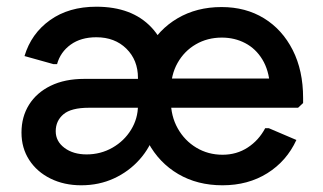

<svg xmlns="http://www.w3.org/2000/svg" viewBox="-20 -538 961 572"><path d="M643 14Q568 14 511 -19.5Q454 -53 421.5 -113Q389 -173 389 -252Q389 -331 420.5 -390.5Q452 -450 509 -483.5Q566 -517 640 -517Q712 -517 766.5 -483.5Q821 -450 852 -389Q883 -328 883 -246V-231L868 -217H440V-304H834L784 -284Q781 -329 761.5 -361Q742 -393 710.5 -409.5Q679 -426 641 -426Q598 -426 563.5 -406Q529 -386 509 -350.5Q489 -315 489 -268V-238Q489 -192 509.5 -155.5Q530 -119 565 -98Q600 -77 643 -77Q685 -77 718 -98.5Q751 -120 770 -156H781L863 -121Q834 -58 776.5 -22Q719 14 643 14ZM222 14Q171 14 130.5 -6Q90 -26 67 -61.5Q44 -97 44 -143Q44 -190 66.5 -226Q89 -262 131 -282.5Q173 -303 231 -303H440V-217H245Q192 -217 169 -197.5Q146 -178 146 -147Q146 -117 172 -97.5Q198 -78 238 -78Q280 -78 315 -98Q350 -118 370.5 -151.5Q391 -185 391 -224V-306Q391 -359 356.5 -393Q322 -427 267 -427Q221 -427 190.5 -405Q160 -383 150 -347H139L53 -371Q73 -438 129 -478Q185 -518 267 -518Q373 -518 431 -456.5Q489 -395 489 -284V-124H398L441 -143Q428 -99 396 -63Q364 -27 319.5 -6.5Q275 14 222 14Z"/></svg>

Font: Fustat SemiBold
Style: Regular
Weight: 600
Designer: Mohamed Gaber, Khaled Hosny, Laura Garcia Mut
Foundry: Kief Type Foundry, Alif Type Foundry, Hard Type Foundry
Version: Version 1.007